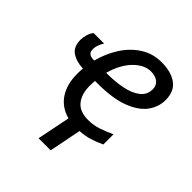

<svg xmlns="http://www.w3.org/2000/svg" viewBox="-199 -679 998 998"><g transform="rotate(45 299.5 -180.0)"><path d="M244 186 281 3Q217 -14 183 -65Q149 -116 149 -192Q149 -202 149.5 -212.5Q150 -223 151 -233Q101 -235 68.5 -257Q36 -279 36 -330Q36 -347 42 -368Q48 -389 60 -403H137Q129 -391 122.5 -374.5Q116 -358 116 -341Q116 -319 128.5 -311.5Q141 -304 163 -304Q180 -370 215 -425Q250 -480 301.5 -513Q353 -546 417 -546Q488 -546 529.5 -515.5Q571 -485 571 -421Q571 -372 540.5 -329Q510 -286 441 -259Q372 -232 258 -232H241Q240 -223 239.5 -213Q239 -203 239 -195Q239 -134 268 -98.5Q297 -63 359 -63Q397 -63 432 -74.5Q467 -86 505 -104V-29Q471 -13 438 -3Q405 7 368 9L333 186ZM252 -303H260Q317 -303 368 -313Q419 -323 451.5 -347.5Q484 -372 484 -414Q484 -442 464 -457.5Q444 -473 412 -473Q364 -473 319.5 -428.5Q275 -384 252 -303Z"/></g></svg>

Font: Noto IKEA Latin
Style: Italic
Weight: 400
Italic angle: -12°
Designer: Monotype Design Team
Foundry: Monotype Imaging Inc.
Version: Version 1.0